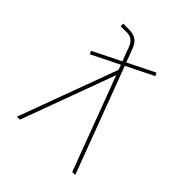

<svg xmlns="http://www.w3.org/2000/svg" viewBox="-200 -868 1001 1001"><g transform="rotate(45 300.0 -367.5)"><path d="M85 0 287 -547 277 -575 124 -499 115 -516 270 -593 247 -653V-654Q245 -661 244.5 -662Q244 -663 242.5 -666Q241 -669 240 -672Q239 -675 237.5 -678Q236 -681 234.5 -684Q233 -687 231 -689.5Q229 -692 227 -695Q225 -698 222.5 -700Q220 -702 217.5 -704Q215 -706 212.5 -708Q210 -710 207 -711Q204 -712 200.5 -713Q197 -714 194 -714.5Q191 -715 187.5 -715.5Q184 -716 181 -716Q178 -716 175 -716H134V-735H175Q191 -735 207 -731Q223 -727 235 -716.5Q247 -706 254 -691Q261 -676 266 -661H267V-660L288 -603L437 -677L446 -660L295 -585L301 -570L515 0H493L298 -519L107 0Z"/></g></svg>

Font: Iosevka HT Thin Extended
Style: Regular
Weight: 100
Width: 7
Monospace: yes
Designer: Belleve Invis
Foundry: Belleve Invis
Version: Version 32.3.0; ttfautohint (v1.8.4)